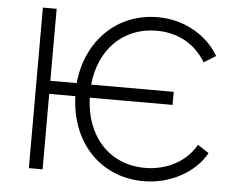

<svg xmlns="http://www.w3.org/2000/svg" viewBox="-51 -762 1005 834"><g transform="rotate(5 451.5 -344.5)"><path d="M604 13H605C723 13 829 -49 875 -133L826 -165C786 -92 702 -45 605 -45C449 -45 345 -161 340 -328H701V-385H341C356 -538 457 -643 605 -643C699 -643 775 -599 819 -524L871 -556C822 -641 722 -702 605 -702C425 -702 295 -570 278 -386H163V-700H103V0H163V-329H277C283 -130 414 13 604 13Z"/></g></svg>

Font: Fixel Display Light
Style: Regular
Weight: 300
Designer: AlfaBravo + MacPaw
Foundry: Kyrylo Tkachov, Marchela Mozhyna, Serhii Makarenko, Maria Weinstein, Zakhar Kryvoshyya
Version: Version 1.211